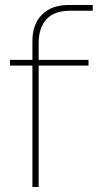

<svg xmlns="http://www.w3.org/2000/svg" viewBox="-20 -750 412 770"><path d="M110 0V-487H20V-510H110V-585Q110 -653 148.5 -691.5Q187 -730 255 -730H352V-707H262Q198 -707 166.5 -673Q135 -639 135 -575V-510H335V-487H135V0Z"/></svg>

Font: MuseoModerno Thin
Style: Regular
Weight: 100
Designer: Pablo Cosgaya, Héctor Gatti, Marcela Romero, and the Authors of The MuseoModerno Project.
Foundry: Omnibus-Type Team
Version: Version 1.003